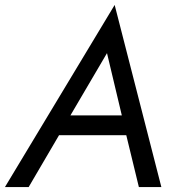

<svg xmlns="http://www.w3.org/2000/svg" viewBox="-45 -757 705 777"><path d="M517 0 466 -210H194L71 0H-25L419 -737L608 0ZM388 -542 240 -290H448Z"/></svg>

Font: Jost*
Style: Italic
Weight: 400
Italic angle: -10°
Version: Version 3.7